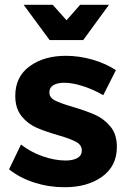

<svg xmlns="http://www.w3.org/2000/svg" viewBox="-20 -779 539 805"><path d="M249 -432Q221 -432 204 -422Q187 -412 187 -392Q187 -370 210 -358Q233 -346 285 -331Q342 -314 379 -297.5Q416 -281 443 -248.5Q470 -216 470 -163Q470 -83 408.5 -38.5Q347 6 251 6Q185 6 124 -13.5Q63 -33 18 -69L68 -173Q109 -141 159.5 -123.5Q210 -106 255 -106Q286 -106 304.5 -116.5Q323 -127 323 -148Q323 -171 299.5 -184Q276 -197 224 -212Q169 -228 132.5 -244Q96 -260 70 -292.5Q44 -325 44 -377Q44 -457 104 -501Q164 -545 256 -545Q311 -545 366 -529.5Q421 -514 466 -485L413 -380Q369 -405 326 -418.5Q283 -432 249 -432ZM316 -759H437L329 -611H188L79 -759H201L259 -694Z"/></svg>

Font: Montserrat arm2 SemiBold
Style: Regular
Weight: 600
Designer: Julieta Ulanovsky
Foundry: Julieta Ulanovsky
Version: Version 6.000